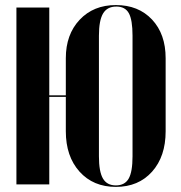

<svg xmlns="http://www.w3.org/2000/svg" viewBox="-20 -729 715 759"><path d="M44.9 -699.2H174.8V-352.1H240.2V-499Q240.2 -592.8 294.9 -650.9Q349.6 -709 438 -709Q527.3 -709 581.1 -651.6Q634.8 -594.2 634.8 -499V-210Q634.8 -110.4 581.1 -50.3Q527.3 9.8 438 9.8Q348.6 9.8 294.4 -50.5Q240.2 -110.8 240.2 -210V-346.2H174.8V0H44.9ZM371.1 -587.9V-110.8Q371.1 -50.3 387 -23.2Q402.8 3.9 438 3.9Q473.1 3.9 488.5 -22.7Q503.9 -49.3 503.9 -110.8V-587.9Q503.9 -650.4 489.3 -676.8Q474.6 -703.1 439.9 -703.1Q403.8 -703.1 387.5 -675.8Q371.1 -648.4 371.1 -587.9Z"/></svg>

Font: Moniqa Black Display
Style: Regular
Weight: 900
Designer: Rajesh Rajput
Foundry: Rajesh Rajput
Version: Version 1.000